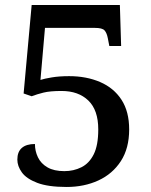

<svg xmlns="http://www.w3.org/2000/svg" viewBox="-20 -734 599 764"><path d="M245 10Q171 10 128 -6.5Q85 -23 67 -48Q49 -73 49 -99Q49 -130 67 -145.5Q85 -161 119 -161Q119 -133 131 -108Q143 -83 169 -68Q195 -53 236 -53Q273 -53 304 -68.5Q335 -84 353 -120Q371 -156 371 -219Q371 -296 331.5 -334Q292 -372 225 -372Q179 -372 153 -365.5Q127 -359 106 -351L74 -362L106 -714H457L462 -551H415L409 -582Q405 -603 396 -613Q387 -623 358 -623H159L141 -416Q156 -421 186 -426Q216 -431 255 -431Q324 -431 378.5 -407.5Q433 -384 463.5 -337Q494 -290 494 -219Q494 -144 461 -93Q428 -42 371.5 -16Q315 10 245 10Z"/></svg>

Font: Noto Serif Khojki SemiBold
Style: Regular
Weight: 600
Version: Version 2.003